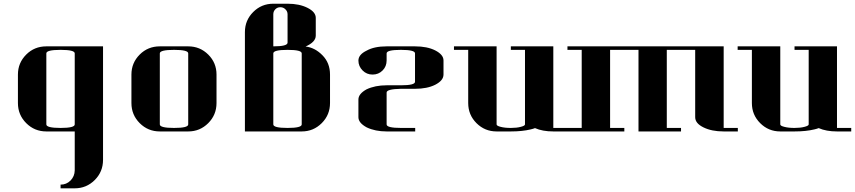

<svg xmlns="http://www.w3.org/2000/svg" viewBox="-20 -712 4631 1040"><path d="M77.1 -308.1Q77.1 -371.6 122.1 -416.5Q166.5 -460.9 231 -460.9H538.1V153.8Q538.1 218.3 493.2 263.2Q448.2 308.1 384.8 308.1H308.1V288.1Q339.8 288.1 361.8 266.1Q384.3 243.2 384.8 210.9V0H231Q167 0 122.1 -44.9Q77.1 -89.8 77.1 -153.8ZM231 -38.1Q231 -19 308.1 -19Q384.8 -19 384.8 -38.1V-422.9Q384.8 -441.9 308.1 -441.9Q231 -441.9 231 -422.9Z M691.9 -308.1Q691.9 -371.6 736.8 -416.5Q781.2 -460.9 845.7 -460.9H999.5Q1063.5 -460.9 1108.4 -416Q1152.8 -371.6 1152.8 -308.1V-153.8Q1152.8 -89.8 1107.9 -44.9Q1063 0 999.5 0H845.7Q781.7 0 736.8 -44.9Q691.9 -89.8 691.9 -153.8ZM845.7 -38.1Q845.7 -19 922.9 -19Q999.5 -19 999.5 -38.1V-422.9Q999.5 -441.9 922.9 -441.9Q845.7 -441.9 845.7 -422.9Z M1306.6 0V-538.1Q1306.6 -602.1 1351.6 -647Q1396.5 -691.9 1460.4 -691.9H1537.6Q1601.6 -691.9 1646 -669.4Q1690.4 -647 1690.4 -615.2V-519Q1690.4 -484.4 1635.3 -460Q1686 -454.1 1726.6 -412.6Q1767.6 -371.1 1767.6 -308.1V-153.8Q1767.6 -89.8 1722.7 -44.9Q1677.7 0 1614.3 0ZM1460.4 -38.1Q1460.4 -19 1537.6 -19Q1614.3 -19 1614.3 -38.1V-422.9Q1614.3 -441.9 1537.6 -441.9Q1460.4 -441.9 1460.4 -422.9ZM1460.4 -460.9Q1537.6 -460.9 1537.6 -481V-634.8Q1537.6 -650.9 1525.4 -662.1Q1514.6 -672.9 1498.5 -672.9Q1482.4 -672.9 1471.7 -662.1Q1460.4 -650.9 1460.4 -634.8Z M1921.4 -77.1V-172.9Q1921.4 -203.6 1965.3 -228Q2011.7 -250 2074.2 -250H2151.4Q2228 -250 2228 -269V-422.9Q2228 -441.9 2151.4 -441.9Q2074.2 -441.9 2074.2 -422.9V-384.8Q2074.2 -352.1 2052.2 -330.1Q2030.3 -308.1 1998 -308.1Q1966.3 -308.1 1944.3 -330.1Q1921.4 -353 1921.4 -383.8Q1921.4 -416.5 1966.3 -438Q2007.3 -460.9 2074.2 -460.9H2228Q2293.9 -460.9 2337.4 -439Q2382.3 -416 2382.3 -384.8V-308.1Q2382.3 -275.9 2337.4 -252.9Q2293.9 -231 2228 -231H2151.4Q2074.2 -229.5 2074.2 -210.9V-38.1Q2074.2 -19 2152.3 -19H2229V0H2074.2Q2012.7 0 1966.3 -22Q1921.4 -46.4 1921.4 -77.1Z M2439 -441.9V-460.9H2669.9V-38.1Q2669.9 -30.3 2691.9 -24.9Q2713.9 -19 2747.1 -19Q2778.8 -19 2800.8 -24.9Q2823.7 -30.8 2823.7 -38.1V-441.9H2747.1V-460.9H2977.1V-19H3054.2V0H2977.1Q2918.9 0 2877.9 -18.1Q2868.2 -14.2 2855 -11.2Q2809.1 0 2747.1 0H2669.9Q2606 0 2561 -44.9Q2516.1 -89.8 2516.1 -153.8V-441.9Z M3053.7 0V-19H3130.9V-441.9H3053.7V-460.9H3899.9V-19H3976.6V0H3899.9Q3835 0 3790.5 -22Q3745.6 -43.9 3745.6 -77.1V-441.9H3591.8V-19H3668.9V0H3438.5V-441.9H3284.7V-19H3361.8V0Z M3975.6 -441.9V-460.9H4206.5V-38.1Q4206.5 -30.3 4228.5 -24.9Q4250.5 -19 4283.7 -19Q4315.4 -19 4337.4 -24.9Q4360.4 -30.8 4360.4 -38.1V-441.9H4283.7V-460.9H4513.7V-19H4590.8V0H4513.7Q4455.6 0 4414.6 -18.1Q4404.8 -14.2 4391.6 -11.2Q4345.7 0 4283.7 0H4206.5Q4142.6 0 4097.7 -44.9Q4052.7 -89.8 4052.7 -153.8V-441.9Z"/></svg>

Font: Hjet
Style: Regular
Weight: 400
Designer: T. Christopher White
Version: Version 1.2